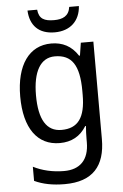

<svg xmlns="http://www.w3.org/2000/svg" viewBox="-63 -784 686 1068"><g transform="rotate(-5 279.5 -250.0)"><path d="M419 -740H365C358 -689 323 -674 275 -674C221 -674 191 -688 186 -740H132C136 -656 184 -606 273 -606C361 -606 414 -659 419 -740ZM247 -546C124 -546 50 -443 50 -267C50 -89 123 10 247 10C313 10 362 -17 396 -72H400C398 -53 397 -18 397 0V19C397 117 346 167 258 167C194 167 135 153 86 128V207C133 229 188 240 255 240C411 240 482 159 482 8V-536H412L401 -465H396C360 -521 310 -546 247 -546ZM261 -473C355 -473 397 -413 397 -268V-246C397 -119 355 -62 263 -62C180 -62 138 -130 138 -266C138 -399 181 -473 261 -473Z"/></g></svg>

Font: Noto Sans Malayalam SemiCondensed
Style: Regular
Weight: 400
Width: 4
Designer: Jelle Bosma - Monotype Design Team
Foundry: Monotype Imaging Inc.
Version: Version 2.104